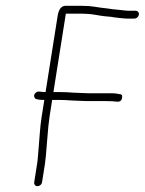

<svg xmlns="http://www.w3.org/2000/svg" viewBox="-20 -632 498 661"><path d="M278 -284H343C359 -284 371.9 -283.4 381.8 -282.1C391.7 -280.8 397.8 -284.6 400 -293.5C402.4 -303.2 399.3 -308 390.8 -308C383.1 -310 374.3 -311 364.3 -311H282.3L232.6 -313C216.8 -314.3 201.9 -315 187.9 -315H163.9L206.7 -585H254.7C275.3 -585 293.1 -583.7 308 -581C322.9 -578.3 334 -576.7 341.2 -576L362.9 -574C369.4 -572.7 376.2 -571.7 383.4 -571C390.7 -570.3 397.1 -569.7 402.6 -569C408.2 -568.3 414 -568 420 -568H442C446 -568 449.5 -569.3 452.6 -572C455.7 -574.7 457.5 -577.8 458.1 -581.5C458.7 -585.2 457.8 -588.3 455.6 -591C453.4 -593.7 450.2 -595 446.2 -595H424.2C418.9 -595 413.8 -595.3 408.9 -596C404 -596.7 397.9 -597.3 390.7 -598C383.5 -598.7 376.6 -599.3 370 -600L348.5 -603C333.7 -604.5 319.1 -606.5 304.5 -609C292.8 -611 277.6 -612 258.9 -612H205.9C191.3 -612 182.1 -600.3 178.4 -577L136.9 -315C131.6 -315 125.7 -315.4 119.4 -316.3C113.1 -317.2 108.4 -316.6 105.3 -314.5C97 -308.8 95.3 -301.9 100.2 -294C102.7 -290 113.5 -288 132.6 -288L123.7 -232C120.7 -212.9 118.5 -193.6 117.1 -174.2C115.7 -154.7 114.5 -140 113.6 -130C112.7 -120 111.8 -109 110.9 -97C110 -85 108.9 -75.3 107.8 -68L97.8 -5C97.2 -1 98 2.3 100.2 5C102.5 7.7 105.4 9 109.1 9C112.7 9 116.1 7.7 119.2 5C122.3 2.3 124.2 -1 124.8 -5L134.8 -68C136.7 -80 139.1 -106 142.1 -146C145.1 -186 148 -214.7 150.8 -232L159.6 -288H183.6C197 -288 211.5 -287.3 227.3 -286Z"/></svg>

Font: Proton
Style: BdIt
Weight: 500
Version: Version 1.017